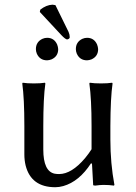

<svg xmlns="http://www.w3.org/2000/svg" viewBox="-20 -782 577 812"><path d="M214.4 -760.3 270 -647Q274.9 -635.7 274.9 -625Q274.9 -618.2 266.1 -615.7Q264.2 -615.2 263.2 -615.2Q255.4 -616.7 239.7 -633.3L148.4 -731.4L150.4 -741.2Q175.8 -761.2 202.1 -762.2Q208.5 -761.7 214.4 -760.3ZM131.8 -574.2Q131.8 -604.5 159.2 -617.7Q168.9 -622.1 179.2 -622.1Q209 -622.1 221.7 -593.8Q225.6 -583.5 226.1 -574.2Q226.1 -543.5 197.8 -530.8Q188.5 -527.3 179.2 -526.9Q148.4 -526.9 135.7 -555.2Q131.8 -564.9 131.8 -574.2ZM300.8 -574.2Q300.8 -604.5 328.1 -617.7Q337.9 -622.1 348.1 -622.1Q377.9 -622.1 390.6 -593.8Q394.5 -583.5 395 -574.2Q395 -543.5 366.7 -530.8Q357.4 -527.3 348.1 -526.9Q317.4 -526.9 304.7 -555.2Q300.8 -564.9 300.8 -574.2ZM365.2 -91.8Q314.9 -14.2 247.6 4.9Q230 9.8 213.9 9.8Q111.8 9.8 88.4 -82Q83 -104.5 83 -128.9V-249Q83 -365.2 74.2 -429.2L76.2 -432.1Q94.2 -429.2 123 -429.2Q151.9 -429.2 169.9 -432.1L171.9 -429.2Q163.1 -368.7 163.1 -249V-149.9Q163.1 -57.1 211.4 -47.4Q219.7 -45.9 230 -45.9Q282.7 -45.9 339.8 -113.3Q355.5 -132.3 367.2 -150.9V-249Q367.2 -363.3 357.9 -429.2L359.9 -432.1Q377.9 -429.2 407.2 -429.2Q436 -429.2 454.1 -432.1L456.1 -429.2Q447.3 -368.7 446.8 -249V-191.9Q446.8 -91.3 463.9 0L461.9 2.9Q441.9 0 417.5 0Q404.8 0 382.8 2.9Q374 2.9 374 0L369.1 -88.9Z"/></svg>

Font: Linux Biolinum O
Style: Regular
Weight: 400
Designer: Philipp H. Poll
Foundry: Philipp H. Poll
Version: Version 1.0.4